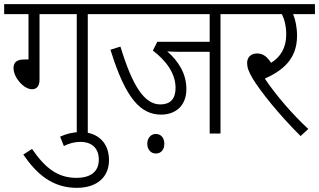

<svg xmlns="http://www.w3.org/2000/svg" viewBox="-20 -642 1534 923"><path d="M170 -574H349V0H402V-574H501V-622H0V-574H117V-356H95C58 -356 45 -339 45 -315C45 -269 94 -213 134 -213C156 -213 170 -228 170 -258Z M269 15 287 60C313 47 338 40 368 40C412 40 455 63 455 125C455 181 419 213 347 213C258 213 197 166 134 74L92 101C157 196 233 261 349 261C450 261 504 206 504 128C504 45 451 -7 367 -7C332 -7 299 1 269 15Z M1040 -574H1140V-622H487V-574H988V-441H736L715 -399C777 -351 824 -291 824 -219C824 -166 798 -140 751 -140C674 -140 617 -228 559 -418L511 -403C584 -166 657 -91 755 -91C821 -91 876 -131 876 -214C876 -287 839 -347 784 -395C800 -394 820 -393 842 -393H988V0H1040ZM688 49C688 78 706 96 729 96C753 96 770 79 770 49C770 21 754 2 729 2C706 2 688 21 688 49Z M1462 -22C1387 -91 1307 -184 1253 -264C1335 -301 1408 -355 1408 -470C1408 -510 1400 -549 1389 -574H1494V-622H1126V-574H1335C1346 -553 1356 -519 1356 -476C1356 -413 1329 -368 1283 -340C1264 -370 1244 -385 1216 -385C1185 -385 1168 -365 1168 -340C1168 -319 1174 -299 1195 -264C1232 -203 1321 -91 1425 12Z"/></svg>

Font: Noto Sans SemiCondensed Light
Style: Regular
Weight: 300
Width: 4
Designer: Monotype Design Team
Foundry: Monotype Imaging Inc.
Version: Version 2.013